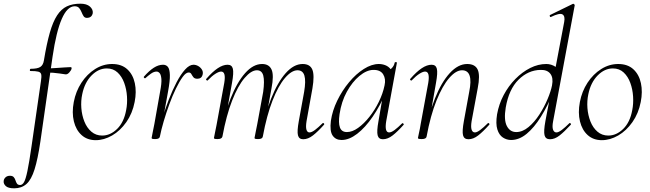

<svg xmlns="http://www.w3.org/2000/svg" viewBox="-118 -746 3526 1041"><path d="M-41 275Q-74 275 -87 262.5Q-100 250 -98 235Q-97 224 -88 215.5Q-79 207 -64 207Q-50 207 -43.5 214.5Q-37 222 -34 232Q-31 242 -26 249.5Q-21 257 -9 257Q3 257 12 242Q21 227 30.5 182Q40 137 53 47L104 -306Q108 -331 105.5 -342.5Q103 -354 89.5 -357.5Q76 -361 47 -361Q43 -361 44 -367Q45 -373 48 -373Q85 -373 100.5 -383Q116 -393 120 -418Q135 -509 152 -568.5Q169 -628 191.5 -662.5Q214 -697 244.5 -711.5Q275 -726 318 -726Q352 -726 369.5 -710.5Q387 -695 385 -675Q382 -661 373.5 -655Q365 -649 354 -649Q341 -649 335 -658.5Q329 -668 324 -680.5Q319 -693 311 -702.5Q303 -712 287 -712Q247 -712 217 -643.5Q187 -575 167 -439L101 21Q87 116 69.5 172Q52 228 25.5 251.5Q-1 275 -41 275ZM236 -343Q222 -345 205.5 -347.5Q189 -350 170 -351.5Q151 -353 130 -353L132 -375Q153 -375 181.5 -377Q210 -379 233.5 -380.5Q257 -382 263 -382Q268 -382 269.5 -380Q271 -378 270 -374Q269 -366 258 -353.5Q247 -341 236 -343Z M401 14Q355 14 324.5 -13.5Q294 -41 282.5 -88Q271 -135 282 -193Q293 -251 323.5 -297.5Q354 -344 397.5 -371.5Q441 -399 490 -399Q541 -399 572 -370.5Q603 -342 613 -295Q623 -248 612 -193Q600 -131 567 -84Q534 -37 490 -11.5Q446 14 401 14ZM436 -11Q480 -11 517 -47Q554 -83 566 -149Q573 -184 570.5 -223Q568 -262 555.5 -296.5Q543 -331 519.5 -353Q496 -375 461 -375Q416 -375 378.5 -337Q341 -299 328 -236Q320 -199 323 -160Q326 -121 339.5 -87Q353 -53 377.5 -32Q402 -11 436 -11Z M749 -6 739 -7Q747 -50 762 -102Q777 -154 797 -205.5Q817 -257 839.5 -300Q862 -343 885.5 -369Q909 -395 931 -395Q944 -395 956.5 -388Q969 -381 976.5 -369Q984 -357 981 -343Q978 -330 970.5 -324.5Q963 -319 952 -319Q937 -319 930.5 -327.5Q924 -336 919.5 -344.5Q915 -353 905 -353Q890 -353 872.5 -329Q855 -305 836 -266Q817 -227 800 -180.5Q783 -134 769.5 -88Q756 -42 749 -6ZM724 8Q711 8 707.5 6.5Q704 5 704 2Q704 -1 709.5 -26.5Q715 -52 719 -74L750 -249Q759 -295 757 -318Q755 -341 747.5 -349.5Q740 -358 731 -358Q716 -358 699.5 -346Q683 -334 670 -322Q668 -320 664 -323.5Q660 -327 662 -330Q690 -362 715.5 -378.5Q741 -395 766 -395Q783 -395 792.5 -383Q802 -371 803 -339.5Q804 -308 793 -249L749 -6Q747 8 724 8Z M1526 9Q1503 9 1497.5 -12.5Q1492 -34 1502 -89L1531 -248Q1541 -307 1532.5 -336Q1524 -365 1495 -365Q1463 -365 1427 -323Q1391 -281 1359.5 -200.5Q1328 -120 1307 -6L1297 -7Q1317 -123 1352 -211.5Q1387 -300 1431 -349.5Q1475 -399 1523 -399Q1563 -399 1575.5 -368.5Q1588 -338 1576 -267L1544 -89Q1539 -58 1543.5 -43Q1548 -28 1560 -28Q1572 -28 1590 -41.5Q1608 -55 1630 -77Q1634 -81 1638 -77Q1642 -73 1638 -69Q1605 -32 1578.5 -11.5Q1552 9 1526 9ZM1062 8Q1049 8 1045.5 6.5Q1042 5 1042 2Q1042 -1 1047 -23.5Q1052 -46 1056 -68L1098 -297Q1108 -358 1081 -358Q1069 -358 1050 -346Q1031 -334 1009 -311Q1006 -307 1001.5 -311.5Q997 -316 1001 -319Q1034 -357 1062.5 -376Q1091 -395 1116 -395Q1139 -395 1144.5 -373.5Q1150 -352 1140 -297L1088 -6Q1085 8 1062 8ZM1282 8Q1269 8 1265.5 6.5Q1262 5 1262 2Q1262 -1 1267.5 -26.5Q1273 -52 1277 -74L1309 -248Q1317 -307 1309.5 -336Q1302 -365 1275 -365Q1244 -365 1208 -323Q1172 -281 1140.5 -200.5Q1109 -120 1088 -6L1077 -7Q1097 -123 1132 -211.5Q1167 -300 1211 -349.5Q1255 -399 1303 -399Q1341 -399 1354.5 -368.5Q1368 -338 1354 -267L1307 -6Q1305 8 1282 8Z M1734 13Q1702 13 1685.5 -11Q1669 -35 1676 -91Q1684 -146 1710.5 -200.5Q1737 -255 1774.5 -300Q1812 -345 1854.5 -372Q1897 -399 1936 -399Q1954 -399 1971 -392.5Q1988 -386 2000 -371Q2012 -356 2014 -332L1976 -357Q1987 -359 2003 -373.5Q2019 -388 2022 -407Q2024 -410 2029.5 -409Q2035 -408 2034 -406L1976 -89Q1966 -28 1992 -28Q2004 -28 2022 -41.5Q2040 -55 2062 -77Q2065 -80 2069 -76Q2073 -72 2070 -69Q2037 -32 2010.5 -11.5Q1984 9 1958 9Q1935 9 1929.5 -12.5Q1924 -34 1934 -89L1958 -229L1974 -246Q1943 -172 1902.5 -113Q1862 -54 1818.5 -20.5Q1775 13 1734 13ZM1763 -30Q1792 -30 1823.5 -52.5Q1855 -75 1884.5 -112Q1914 -149 1936 -194Q1958 -239 1967 -283Q1975 -318 1959.5 -343Q1944 -368 1905 -367Q1869 -366 1830.5 -334Q1792 -302 1762.5 -248.5Q1733 -195 1723 -127Q1716 -80 1725 -55Q1734 -30 1763 -30Z M2422 9Q2398 9 2392.5 -12.5Q2387 -34 2397 -89L2426 -248Q2450 -365 2387 -365Q2354 -365 2317.5 -323Q2281 -281 2248.5 -200.5Q2216 -120 2195 -6L2184 -7Q2205 -123 2240 -211.5Q2275 -300 2320.5 -349.5Q2366 -399 2415 -399Q2458 -399 2472 -368.5Q2486 -338 2472 -267L2439 -89Q2434 -58 2439 -43Q2444 -28 2457 -28Q2468 -28 2486 -41.5Q2504 -55 2526 -77Q2529 -81 2533.5 -77Q2538 -73 2534 -69Q2501 -32 2474.5 -11.5Q2448 9 2422 9ZM2169 8Q2156 8 2152 6.5Q2148 5 2148 2Q2148 -1 2153.5 -24.5Q2159 -48 2163 -74L2204 -297Q2214 -358 2187 -358Q2175 -358 2156 -346Q2137 -334 2115 -311Q2112 -307 2107.5 -311.5Q2103 -316 2107 -319Q2140 -357 2168.5 -376Q2197 -395 2222 -395Q2245 -395 2250.5 -373.5Q2256 -352 2246 -297L2195 -6Q2193 8 2169 8Z M2653 13Q2629 13 2608.5 -0.5Q2588 -14 2578.5 -44.5Q2569 -75 2577 -126Q2587 -182 2613 -231Q2639 -280 2676.5 -318Q2714 -356 2757 -377.5Q2800 -399 2844 -399Q2871 -399 2894.5 -383.5Q2918 -368 2922 -332L2882 -246Q2851 -171 2814.5 -112.5Q2778 -54 2737.5 -20.5Q2697 13 2653 13ZM2681 -30Q2715 -30 2747.5 -57Q2780 -84 2806.5 -125Q2833 -166 2851 -209Q2869 -252 2875 -283Q2883 -324 2866 -346Q2849 -368 2813 -367Q2746 -366 2693.5 -314Q2641 -262 2624 -163Q2613 -96 2630 -63Q2647 -30 2681 -30ZM2864 9Q2840 9 2834.5 -12.5Q2829 -34 2839 -89L2941 -627Q2947 -659 2931.5 -668Q2916 -677 2869 -654Q2865 -652 2863 -658Q2861 -664 2865 -665L2988 -725Q2991 -727 2995 -723Q2999 -719 2998 -717L2881 -89Q2875 -58 2880.5 -43Q2886 -28 2899 -28Q2910 -28 2928 -41.5Q2946 -55 2968 -77Q2971 -81 2975.5 -77Q2980 -73 2976 -69Q2942 -32 2916 -11.5Q2890 9 2864 9Z M3145 14Q3099 14 3068.5 -13.5Q3038 -41 3026.5 -88Q3015 -135 3026 -193Q3037 -251 3067.5 -297.5Q3098 -344 3141.5 -371.5Q3185 -399 3234 -399Q3285 -399 3316 -370.5Q3347 -342 3357 -295Q3367 -248 3356 -193Q3344 -131 3311 -84Q3278 -37 3234 -11.5Q3190 14 3145 14ZM3180 -11Q3224 -11 3261 -47Q3298 -83 3310 -149Q3317 -184 3314.5 -223Q3312 -262 3299.5 -296.5Q3287 -331 3263.5 -353Q3240 -375 3205 -375Q3160 -375 3122.5 -337Q3085 -299 3072 -236Q3064 -199 3067 -160Q3070 -121 3083.5 -87Q3097 -53 3121.5 -32Q3146 -11 3180 -11Z"/></svg>

Font: Cormorant Light
Style: Italic
Weight: 300
Italic angle: -10°
Designer: Christian Thalmann (Catharsis Fonts)
Foundry: Catharsis Fonts
Version: Version 4.000